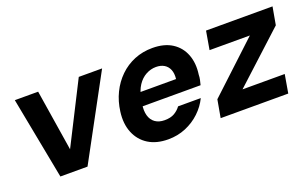

<svg xmlns="http://www.w3.org/2000/svg" viewBox="-67 -827 1823 1137"><g transform="rotate(-20 844.5 -258.5)"><path d="M161 0 62 -517H209L270 -132L465 -517H612L332 0Z M838 12Q764 12 713.5 -19.5Q663 -51 639.5 -108Q616 -165 626 -240Q634 -302 659.5 -354.5Q685 -407 725.5 -446.5Q766 -486 818.5 -507.5Q871 -529 932 -529Q1007 -529 1056 -497.5Q1105 -466 1126 -411Q1147 -356 1137 -286Q1137 -271 1133.5 -255Q1130 -239 1126 -224H722L737 -308H1002Q1006 -343 996 -367Q986 -391 965 -403.5Q944 -416 914 -416Q881 -416 850.5 -399.5Q820 -383 798.5 -350.5Q777 -318 768 -268L763 -239Q756 -198 764.5 -167Q773 -136 796.5 -119Q820 -102 856 -102Q894 -102 918 -116Q942 -130 958 -152H1101Q1079 -106 1039.5 -68.5Q1000 -31 948.5 -9.5Q897 12 838 12Z M1171 0 1191 -112 1501 -401H1247L1267 -517H1686L1666 -405L1351 -116H1617L1597 0Z"/></g></svg>

Font: DM Sans 11pt ExtraBold
Style: Italic
Weight: 800
Italic angle: -10°
Version: Version 4.004;gftools[0.9.30]